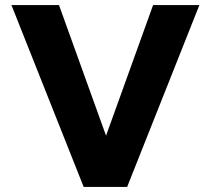

<svg xmlns="http://www.w3.org/2000/svg" viewBox="-20 -735 829 755"><path d="M480 0H309L25 -715H212L417 -146H377L582 -715H764Z"/></svg>

Font: Wix Madefor Display ExtraBold
Style: Regular
Weight: 800
Designer: Dalton Maag Ltd
Foundry: Dalton Maag Ltd
Version: Version 3.100